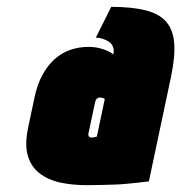

<svg xmlns="http://www.w3.org/2000/svg" viewBox="-20 -530 530 561"><path d="M311 -371Q307 -375 297 -380Q287 -385 272 -389Q257 -393 238 -393Q211 -393 186 -384.5Q161 -376 140.5 -358Q120 -340 104.5 -312Q89 -284 81 -246L62 -156Q52 -108 61 -76Q70 -44 94.5 -24.5Q119 -5 154.5 3Q190 11 233 11Q253 11 272 10.5Q291 10 309.5 9.5Q328 9 345.5 7.5Q363 6 380.5 4Q398 2 415 0L480 -307Q492 -365 489 -404Q486 -443 465.5 -466.5Q445 -490 405 -500Q365 -510 305 -510L260 -420Q269 -420 279 -417Q289 -414 297.5 -408.5Q306 -403 310 -393.5Q314 -384 311 -371ZM286 -240 263 -131Q263 -131 262 -130.5Q261 -130 259.5 -130Q258 -130 256.5 -129.5Q255 -129 253 -128.5Q251 -128 249 -128Q246 -128 244 -128.5Q242 -129 240.5 -130.5Q239 -132 238.5 -134Q238 -136 238 -138L258 -232Q259 -235 260 -237.5Q261 -240 263 -241.5Q265 -243 267 -244Q269 -245 272 -245Q275 -245 277.5 -244.5Q280 -244 282.5 -243Q285 -242 286 -240Z"/></svg>

Font: Advent Pro Black
Style: Italic
Weight: 900
Italic angle: -12°
Version: Version 3.000